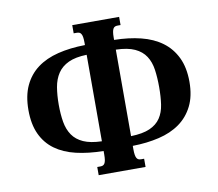

<svg xmlns="http://www.w3.org/2000/svg" viewBox="-79 -809 1024 902"><g transform="rotate(-10 433.0 -358.0)"><path d="M363.3 -624.5Q363.3 -640.6 361.6 -650.9Q359.9 -661.1 356.4 -666.7Q353 -672.4 347.9 -674.6Q342.8 -676.8 335.4 -676.8H320.8V-715.8H544.4V-676.8H530.3Q522.9 -676.8 517.8 -674.6Q512.7 -672.4 509.3 -666.7Q505.9 -661.1 504.2 -650.9Q502.4 -640.6 502.4 -624.5V-613.3Q571.8 -612.3 629.6 -597.9Q687.5 -583.5 729 -553Q770.5 -522.5 793.7 -474.4Q816.9 -426.3 816.9 -358.4Q816.9 -290.5 793.2 -243.2Q769.5 -195.8 727.8 -166Q686 -136.2 628.2 -122.6Q570.3 -108.9 502.4 -107.9V-91.3Q502.4 -75.2 504.2 -64.9Q505.9 -54.7 509.3 -49.1Q512.7 -43.5 517.8 -41.3Q522.9 -39.1 530.3 -39.1H544.4V0H320.8V-39.1H335.4Q342.8 -39.1 347.9 -41.3Q353 -43.5 356.4 -49.1Q359.9 -54.7 361.6 -64.9Q363.3 -75.2 363.3 -91.3V-107.9Q291 -108.9 232.9 -122.6Q174.8 -136.2 133.8 -166Q92.8 -195.8 70.8 -243.2Q48.8 -290.5 48.8 -358.4Q48.8 -426.3 71.3 -474.4Q93.8 -522.5 134.8 -553Q175.8 -583.5 233.9 -597.9Q292 -612.3 363.3 -613.3ZM672.4 -358.4Q672.4 -403.8 667 -441.7Q661.6 -479.5 643.8 -506.8Q626 -534.2 592.3 -549.8Q558.6 -565.4 502.4 -566.9V-154.3Q558.6 -155.8 592.3 -170.7Q626 -185.5 643.8 -212.2Q661.6 -238.8 667 -275.9Q672.4 -313 672.4 -358.4ZM193.4 -358.4Q193.4 -313 199.7 -275.9Q206.1 -238.8 224.4 -212.2Q242.7 -185.5 276.1 -170.7Q309.6 -155.8 363.3 -154.3V-566.9Q309.6 -565.4 276.1 -549.8Q242.7 -534.2 224.4 -506.6Q206.1 -479 199.7 -441.4Q193.4 -403.8 193.4 -358.4Z"/></g></svg>

Font: Arian AMU Serif
Style: Bold
Weight: 700
Designer: Ruben Hakobyan (Tarumian)
Foundry: Ruben Hakobyan (Tarumian)
Version: Version 1.002